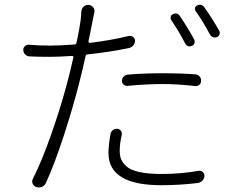

<svg xmlns="http://www.w3.org/2000/svg" viewBox="-20 -785 1040 834"><path d="M823.2 -614.3Q827.1 -606.4 824.7 -598.1Q822.3 -589.8 814 -585.9Q805.7 -582 797.4 -584.5Q789.1 -586.9 785.2 -594.7Q756.8 -649.4 723.6 -698.2Q719.7 -705.1 721.7 -712.4Q723.6 -719.7 731.4 -723.6Q737.3 -726.6 743.2 -726.6Q753.9 -726.6 761.7 -714.8Q795.9 -664.1 823.2 -614.3ZM535.2 -412.1Q524.4 -411.1 517.1 -417.5Q509.8 -423.8 509.8 -433.6Q509.8 -444.3 517.1 -452.1Q524.4 -460 535.2 -460.9Q605.5 -466.8 684.6 -466.8Q768.6 -466.8 830.1 -461.9Q839.8 -460.9 847.2 -452.6Q854.5 -444.3 853.5 -433.6Q853.5 -422.9 845.7 -416.5Q837.9 -410.2 828.1 -411.1Q753.9 -419.9 688.5 -419.9Q615.2 -419.9 535.2 -412.1ZM540 -628.9Q549.8 -630.9 558.1 -624.5Q566.4 -618.2 566.4 -608.4Q566.4 -596.7 559.1 -587.9Q551.8 -579.1 540 -576.2Q449.2 -557.6 360.4 -548.8Q352.5 -547.9 351.6 -541Q337.9 -477.5 321.3 -414.1Q294.9 -311.5 255.4 -190.4Q215.8 -69.3 179.7 8.8Q174.8 21.5 162.1 26.4Q155.3 29.3 148.4 29.3Q143.6 29.3 137.7 27.3Q126 23.4 121.6 12.2Q117.2 1 123 -8.8Q162.1 -85.9 202.6 -201.7Q243.2 -317.4 271.5 -423.8Q284.2 -470.7 298.8 -536.1Q298.8 -538.1 297.4 -540.5Q295.9 -543 293 -542Q234.4 -538.1 194.3 -538.1Q145.5 -538.1 107.4 -540Q96.7 -541 88.9 -548.8Q81.1 -557.6 81.1 -568.4Q81.1 -578.1 88.9 -585Q96.7 -591.8 106.4 -590.8Q145.5 -586.9 196.3 -586.9Q239.3 -586.9 303.7 -591.8Q310.5 -591.8 312.5 -599.6Q326.2 -665 330.1 -696.3Q333 -714.8 333 -733.4Q334 -747.1 342.8 -755.9Q351.6 -763.7 362.3 -763.7Q363.3 -763.7 365.2 -763.7Q377.9 -762.7 385.3 -752.4Q392.6 -742.2 389.6 -729.5Q384.8 -707 381.8 -692.4Q378.9 -676.8 372.6 -645.5Q366.2 -614.3 364.3 -605.5Q364.3 -602.5 365.7 -600.6Q367.2 -598.6 370.1 -598.6Q464.8 -610.4 540 -628.9ZM460 -203.1Q461.9 -213.9 470.7 -220.2Q479.5 -226.6 490.2 -225.6Q500 -224.6 505.4 -216.3Q510.7 -208 508.8 -198.2Q500 -161.1 500 -129.9Q500 -108.4 506.3 -92.8Q512.7 -77.1 530.3 -61.5Q547.9 -45.9 585.9 -37.6Q624 -29.3 681.6 -29.3Q764.6 -29.3 842.8 -43Q852.5 -44.9 860.4 -38.1Q868.2 -31.2 868.2 -21.5Q867.2 -8.8 859.4 -0.5Q851.6 7.8 839.8 9.8Q760.7 19.5 680.7 19.5Q451.2 19.5 451.2 -120.1Q451.2 -154.3 460 -203.1ZM830.1 -736.3Q827.1 -741.2 827.1 -746.1Q827.1 -748 827.1 -751Q829.1 -757.8 836.9 -761.7Q842.8 -764.6 848.6 -764.6Q859.4 -764.6 867.2 -753.9Q903.3 -703.1 931.6 -652.3Q934.6 -647.5 934.6 -642.6Q934.6 -639.6 933.6 -635.7Q930.7 -627.9 922.9 -624Q918 -622.1 913.1 -622.1Q909.2 -622.1 906.2 -623Q897.5 -626 892.6 -633.8Q862.3 -691.4 830.1 -736.3Z"/></svg>

Font: Gen Jyuu Gothic Light
Style: Regular
Weight: 200
Designer: [Source Han Sans]
Ryoko NISHIZUKA  (kana & ideographs); Paul D. Hunt (Latin, Greek & Cyrillic); Wenlong ZHANG  (bopomofo
Version: Version 1.002.20150607